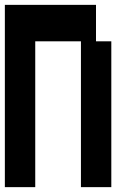

<svg xmlns="http://www.w3.org/2000/svg" viewBox="-20 -750 540 790"><path d="M0 20V-730H375V-580H438V20H313V-580H125V20Z"/></svg>

Font: 2P VHS
Style: Regular
Weight: 400
Designer: CodeMan38
Foundry: CodeMan38
Version: Version 3.000